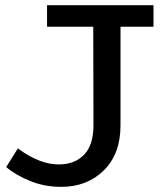

<svg xmlns="http://www.w3.org/2000/svg" viewBox="-20 -706 618 739"><path d="M570.8 -686V-603H443.8V-223.1Q443.8 -113.3 379.4 -50Q314.9 13.2 215.8 13.2Q152.3 13.2 97.2 -8.8Q42 -30.8 3.9 -63L48.8 -134.8Q135.3 -70.8 210.9 -73.2Q270.5 -74.7 305.2 -112.1Q339.8 -149.4 339.8 -225.1L338.9 -603H161.1V-686Z"/></svg>

Font: BioRhyme
Style: Regular
Weight: 400
Designer: Aoife Mooney
Foundry: Aoife Mooney Type
Version: Version 1.500;PS 001.500;hotconv 1.0.88;makeotf.lib2.5.64775